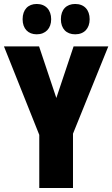

<svg xmlns="http://www.w3.org/2000/svg" viewBox="-20 -948 566 968"><path d="M94 -851C94 -803 122 -775 165 -775C210 -775 238 -805 238 -851C238 -898 210 -928 165 -928C122 -928 94 -900 94 -851ZM287 -851C287 -804 314 -775 359 -775C405 -775 432 -805 432 -851C432 -898 405 -928 359 -928C315 -928 287 -900 287 -851ZM264 -454 177 -714H0L178 -268V0H348V-274L526 -714H351Z"/></svg>

Font: Noto Sans Myanmar UI ExtraCondensed Black
Style: Regular
Weight: 900
Width: 2
Designer: Monotype Design Team
Foundry: Monotype Imaging Inc.
Version: Version 2.103